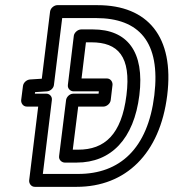

<svg xmlns="http://www.w3.org/2000/svg" viewBox="-20 -699 673 744"><path d="M231 -69H277C411 -69 499 -161 520 -330C541 -499 473 -585 340 -585H295C280 -585 267 -571 266 -560L243 -370C241 -355 254 -345 265 -345H363L362 -336H264C249 -336 237 -322 236 -311L209 -94C207 -79 220 -69 231 -69ZM262 -119 283 -286H381C392 -286 407 -296 409 -311L416 -370C417 -381 409 -395 394 -395H296L313 -535H334C437 -535 489 -481 470 -330C451 -177 385 -119 283 -119ZM221 -629H352C519 -629 603 -536 578 -330C553 -123 444 -25 283 -25H146L181 -311C183 -326 171 -336 160 -336H115L116 -342L162 -345C176 -346 188 -358 189 -370ZM202 -679C191 -679 176 -669 174 -654L142 -394L96 -391C84 -390 71 -380 69 -366L62 -311C61 -300 69 -286 84 -286H128L93 0C92 11 100 25 115 25H277C467 25 600 -103 628 -330C656 -556 553 -679 358 -679Z"/></svg>

Font: Falling Sky
Style: CondOuObl
Weight: 400
Designer: Paul D. Hunt
Foundry: Adobe Systems Incorporated
Version: Version 1.02